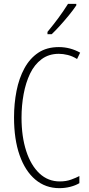

<svg xmlns="http://www.w3.org/2000/svg" viewBox="-20 -969 461 999"><path d="M286 -689Q234 -689 196.5 -661Q159 -633 136.5 -586Q114 -539 103 -479.5Q92 -420 92 -357Q92 -258 116.5 -183Q141 -108 185.5 -66.5Q230 -25 291 -25Q324 -25 350 -34.5Q376 -44 393 -53V-16Q373 -4 345.5 3Q318 10 289 10Q217 10 164 -34.5Q111 -79 82 -161.5Q53 -244 53 -358Q53 -430 66 -496Q79 -562 107 -613.5Q135 -665 179 -694.5Q223 -724 286 -724Q345 -724 397 -695L381 -662Q357 -677 332.5 -683Q308 -689 286 -689ZM377 -941Q361 -917 338.5 -889.5Q316 -862 292 -835.5Q268 -809 249 -791H227V-803Q260 -843 285 -877Q310 -911 334 -949H377Z"/></svg>

Font: Noto Sans Khmer UI ExtraCondensed ExtraLight
Style: Regular
Weight: 200
Width: 2
Designer: Danh Hong and the Monotype Design Team
Foundry: Monotype Imaging Inc.
Version: Version 2.002; ttfautohint (v1.8.4.7-5d5b)